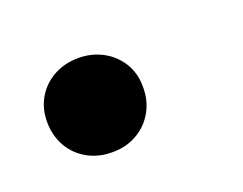

<svg xmlns="http://www.w3.org/2000/svg" viewBox="-43 -215 368 291"><g transform="rotate(-20 141.0 -70.0)"><path d="M99.1 -146Q120.1 -146 137.7 -136.7Q155.3 -127.4 165.8 -110.6Q176.3 -93.8 176.3 -72.3Q176.8 -50.3 167 -32.5Q157.2 -14.6 139.6 -4.4Q122.1 5.9 100.1 5.9Q78.1 6.3 60.1 -3.4Q42 -13.2 31.7 -31Q21.5 -48.8 21.5 -71.3Q21.5 -92.8 31.7 -109.9Q42 -127 59.6 -136.5Q77.1 -146 99.1 -146Z"/></g></svg>

Font: Mardoto
Style: Bold Italic
Weight: 700
Italic angle: -12°
Designer: Christian Robertson, Vahan Hovhannisyan
Foundry: Google
Version: Version 1.000